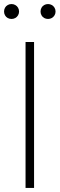

<svg xmlns="http://www.w3.org/2000/svg" viewBox="-46 -927 294 947"><path d="M80 -720H122V0H80ZM154 -870Q154 -880.5 158.8 -889Q163.5 -897.5 172 -902.2Q180.5 -907 191 -907Q201 -907 209.5 -902.2Q218 -897.5 223 -889Q228 -880.5 228 -870Q228 -860 223 -851.5Q218 -843 209.5 -838.2Q201 -833.5 191 -833.5Q180.5 -833.5 172 -838.2Q163.5 -843 158.8 -851.5Q154 -860 154 -870ZM-26 -870Q-26 -880.5 -21.2 -889Q-16.5 -897.5 -8 -902.2Q0.5 -907 11 -907Q21 -907 29.5 -902.2Q38 -897.5 43 -889Q48 -880.5 48 -870Q48 -860 43 -851.5Q38 -843 29.5 -838.2Q21 -833.5 11 -833.5Q0.5 -833.5 -8 -838.2Q-16.5 -843 -21.2 -851.5Q-26 -860 -26 -870Z"/></svg>

Font: Tap Sans
Style: Regular
Weight: 400
Designer: Tap Payments
Foundry: Tap Payments
Version: Version 1.001;Glyphs 3.1.2 (3151)